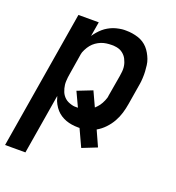

<svg xmlns="http://www.w3.org/2000/svg" viewBox="-143 -635 878 958"><g transform="rotate(20 295.5 -156.5)"><path d="M-9 215 113 -520H221L208 -443Q216 -455 226 -466.5Q236 -478 247 -487.5Q258 -497 271 -504.5Q284 -512 297.5 -517Q311 -522 327.5 -525Q344 -528 353 -528H364Q381 -528 397 -525.5Q413 -523 428.5 -518Q444 -513 457 -504.5Q470 -496 480 -485Q490 -474 498 -460Q506 -446 511.5 -431.5Q517 -417 519 -401Q521 -385 522 -369Q523 -353 522 -333.5Q521 -314 519 -303L500 -188Q496 -163 488.5 -138Q481 -113 468 -90Q455 -67 436 -47Q417 -27 394 -14L431 68L353 99L311 8H303Q286 8 269.5 5.5Q253 3 238 -2.5Q223 -8 210 -16.5Q197 -25 186.5 -36.5Q176 -48 167 -64.5Q158 -81 156 -92L152 -104L99 215ZM252 -84H269L233 -161L312 -192L348 -114Q353 -119 358.5 -124.5Q364 -130 368.5 -136.5Q373 -143 377 -150Q381 -157 384.5 -165.5Q388 -174 390 -180.5Q392 -187 392 -192L411 -303Q412 -312 413.5 -321.5Q415 -331 415 -340.5Q415 -350 413.5 -359Q412 -368 409 -376.5Q406 -385 402 -393Q398 -401 392.5 -407.5Q387 -414 380 -419.5Q373 -425 365 -428.5Q357 -432 346.5 -434Q336 -436 330 -436H321Q307 -436 292.5 -434Q278 -432 264.5 -426.5Q251 -421 239 -412.5Q227 -404 217.5 -392.5Q208 -381 200 -365Q192 -349 191 -340L173 -229Q171 -219 170 -209Q169 -199 168.5 -189Q168 -179 169 -170Q170 -161 172.5 -151.5Q175 -142 178.5 -133.5Q182 -125 187.5 -117.5Q193 -110 200 -104Q207 -98 215.5 -94Q224 -90 234.5 -87Q245 -84 252 -84Z"/></g></svg>

Font: Iosevka Aile Semibold Oblique
Style: Regular
Weight: 600
Italic angle: -9°
Designer: Belleve Invis
Foundry: Belleve Invis
Version: Version 31.1.0; ttfautohint (v1.8.4)